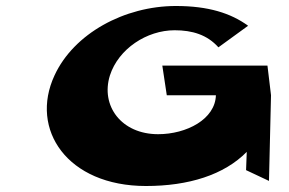

<svg xmlns="http://www.w3.org/2000/svg" viewBox="-20 -604 966 641"><path d="M803.8 -97 801.5 -36 878 0 884.8 -286 872.9 -385H521.9L536.8 -286H700.8C698.5 -206 602.9 -156 507.9 -156C384.9 -156 315.4 -251 346.9 -352C375.5 -441 470 -503 563 -503C622 -503 671.7 -488 709.2 -446L808.3 -518C750.7 -560 675.4 -584 567.4 -584C395.4 -584 226.3 -492 161.9 -352C78.3 -172 204.4 17 467.4 17C609.4 17 728.1 -20 803.8 -97Z"/></svg>

Font: Hussar Milosc
Style: Obl
Weight: 700
Foundry: Cannot Into Space Fonts
Version: Version 1.02